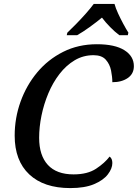

<svg xmlns="http://www.w3.org/2000/svg" viewBox="-20 -951 704 981"><path d="M339 10Q204 10 129.5 -60Q55 -130 55 -258Q55 -348 85 -431.5Q115 -515 170 -581Q225 -647 302.5 -686Q380 -725 475 -725Q567 -725 615.5 -694.5Q664 -664 664 -613Q664 -574 633 -552.5Q602 -531 554 -531Q554 -558 547.5 -590.5Q541 -623 520.5 -646Q500 -669 458 -669Q405 -669 361.5 -643Q318 -617 284 -573Q250 -529 227 -474Q204 -419 192 -360.5Q180 -302 180 -247Q180 -157 224.5 -108.5Q269 -60 356 -60Q427 -60 471 -89Q515 -118 540 -151Q554 -141 554 -118Q554 -90 531 -60Q508 -30 460.5 -10Q413 10 339 10ZM324 -784Q344 -803 369 -828.5Q394 -854 418 -881Q442 -908 459 -931H565Q571 -909 583.5 -882Q596 -855 610 -829Q624 -803 636 -784L633 -771H590Q567 -788 542.5 -813Q518 -838 501 -861Q473 -838 438.5 -813Q404 -788 374 -771H321Z"/></svg>

Font: Noto Serif Medium
Style: Italic
Weight: 500
Italic angle: -12°
Designer: Monotype Design Team
Foundry: Monotype Imaging Inc.
Version: Version 2.014; ttfautohint (v1.8.4.7-5d5b)